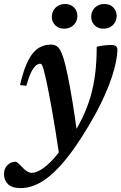

<svg xmlns="http://www.w3.org/2000/svg" viewBox="-78 -679 606 958"><path d="M53.5 -251 22 -254.5Q35 -312 50.8 -350.8Q66.5 -389.5 85.5 -412.8Q104.5 -436 127.2 -446.2Q150 -456.5 176.5 -456.5Q192 -456.5 203 -450Q214 -443.5 223 -427.5Q232 -411.5 240.5 -383Q249 -354.5 259.5 -304Q270 -253.5 282.8 -176.5Q295.5 -99.5 310 8L220 111Q208.5 33.5 198.8 -26.2Q189 -86 181 -131.8Q173 -177.5 166 -213Q159 -248.5 153 -277Q144.5 -315 139.5 -332.8Q134.5 -350.5 130.8 -355.8Q127 -361 122 -361Q111.5 -361 100 -351Q88.5 -341 76.8 -317Q65 -293 53.5 -251ZM253 24.5 271.5 16Q307.5 -38.5 332.8 -90.8Q358 -143 373.8 -197.2Q389.5 -251.5 397 -312.2Q404.5 -373 404.5 -445.5Q421 -450 440.2 -452.2Q459.5 -454.5 477.5 -454.5Q493 -454.5 500.5 -448.5Q508 -442.5 508 -429.5Q507 -401.5 500 -367.2Q493 -333 479.5 -292.8Q466 -252.5 445.8 -206.5Q425.5 -160.5 397.8 -109.5Q370 -58.5 334.5 -2.5Q275 91.5 222 149.2Q169 207 120.8 233.2Q72.5 259.5 25.5 259.5Q-18.5 259.5 -38.2 239.8Q-58 220 -58 189Q-58 162 -41 145Q-24 128 -1 128Q4 128 11.2 134Q18.5 140 32 154.5Q45.5 169.5 57.8 176.5Q70 183.5 80.5 183.5Q101.5 183.5 130.5 165Q159.5 146.5 191.2 111Q223 75.5 253 24.5ZM242 -536Q214.5 -536 197.5 -553Q180.5 -570 180.5 -595Q180.5 -612.5 188.8 -627Q197 -641.5 211.8 -650.2Q226.5 -659 246.5 -659Q274.5 -659 291.2 -642Q308 -625 308 -599.5Q308 -582.5 300 -568Q292 -553.5 277.2 -544.8Q262.5 -536 242 -536ZM438 -536Q410.5 -536 393.8 -553Q377 -570 377 -595Q377 -612.5 385 -627Q393 -641.5 407.8 -650.2Q422.5 -659 442.5 -659Q470.5 -659 487.2 -642Q504 -625 504 -599.5Q504 -582.5 496 -568Q488 -553.5 473.5 -544.8Q459 -536 438 -536Z"/></svg>

Font: Newsreader 16pt 16pt SemiBold
Style: Italic
Weight: 600
Italic angle: -17°
Version: Version 1.003